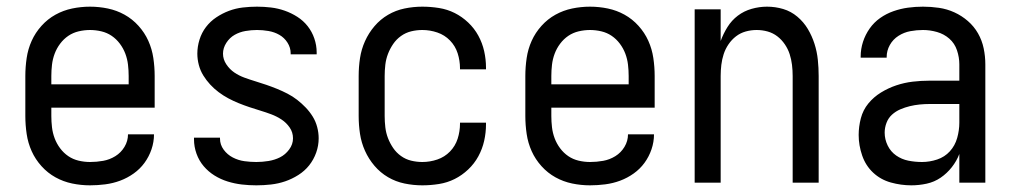

<svg xmlns="http://www.w3.org/2000/svg" viewBox="-20 -548 3040 576"><path d="M250 8Q223 8 196.5 2.5Q170 -3 146.5 -16Q123 -29 104.5 -49.5Q86 -70 75 -94.5Q64 -119 60 -146Q56 -173 56 -200V-320Q56 -347 60 -374Q64 -401 75 -425.5Q86 -450 104.5 -470.5Q123 -491 146.5 -504Q170 -517 196.5 -522.5Q223 -528 250 -528Q277 -528 303.5 -522.5Q330 -517 353.5 -504Q377 -491 395.5 -470.5Q414 -450 425 -425.5Q436 -401 440 -374Q444 -347 444 -320V-225H134V-200Q134 -183 136 -166Q138 -149 144 -133Q150 -117 160.5 -103Q171 -89 185 -79.5Q199 -70 216 -66Q233 -62 250 -62Q270 -62 289.5 -65.5Q309 -69 326 -79.5Q343 -90 353.5 -107.5Q364 -125 364 -145H442Q442 -122 434.5 -100Q427 -78 413.5 -59.5Q400 -41 381 -27.5Q362 -14 340.5 -6Q319 2 296 5Q273 8 250 8ZM366 -295V-320Q366 -337 364 -354Q362 -371 356 -387Q350 -403 339.5 -417Q329 -431 315 -440.5Q301 -450 284 -454Q267 -458 250 -458Q233 -458 216 -454Q199 -450 185 -440.5Q171 -431 160.5 -417Q150 -403 144 -387Q138 -371 136 -354Q134 -337 134 -320V-295Z M749 8Q727 8 705.5 5.5Q684 3 663 -3.5Q642 -10 623.5 -21.5Q605 -33 591 -49.5Q577 -66 569.5 -87Q562 -108 562 -130V-135H640V-132Q640 -114 651 -99Q662 -84 678.5 -75.5Q695 -67 713 -64.5Q731 -62 749 -62Q767 -62 785.5 -65Q804 -68 820 -76Q836 -84 847.5 -99.5Q859 -115 859 -133Q859 -151 849 -165.5Q839 -180 824.5 -189.5Q810 -199 794 -205Q778 -211 761.5 -216Q745 -221 728.5 -226.5Q712 -232 696 -238.5Q680 -245 665 -253Q650 -261 636 -271.5Q622 -282 610.5 -294.5Q599 -307 590 -321.5Q581 -336 576.5 -353Q572 -370 572 -387Q572 -408 578.5 -429Q585 -450 598 -467Q611 -484 629 -496Q647 -508 667 -515.5Q687 -523 708.5 -525.5Q730 -528 751 -528Q772 -528 793 -525.5Q814 -523 834 -516Q854 -509 872 -497.5Q890 -486 903 -469.5Q916 -453 923 -432.5Q930 -412 930 -391V-385H852V-388Q852 -405 842.5 -420Q833 -435 818 -443.5Q803 -452 785.5 -455Q768 -458 751 -458Q734 -458 716.5 -455Q699 -452 684 -443.5Q669 -435 659 -419.5Q649 -404 649 -387Q649 -370 659 -355Q669 -340 683 -330.5Q697 -321 713.5 -315Q730 -309 746.5 -304Q763 -299 779 -293.5Q795 -288 811 -281.5Q827 -275 842.5 -267Q858 -259 871.5 -248.5Q885 -238 897 -225.5Q909 -213 918 -198.5Q927 -184 931.5 -167Q936 -150 936 -133Q936 -111 928.5 -90Q921 -69 907.5 -52Q894 -35 875 -23Q856 -11 835.5 -4Q815 3 793 5.5Q771 8 749 8Z M1247 8Q1220 8 1193.5 2.5Q1167 -3 1144 -16.5Q1121 -30 1103.5 -50.5Q1086 -71 1075 -95.5Q1064 -120 1060 -146.5Q1056 -173 1056 -200V-320Q1056 -347 1060 -373.5Q1064 -400 1075 -424.5Q1086 -449 1103.5 -469.5Q1121 -490 1144 -503.5Q1167 -517 1193.5 -522.5Q1220 -528 1247 -528Q1272 -528 1297 -524Q1322 -520 1344 -509Q1366 -498 1384.5 -480.5Q1403 -463 1415 -441Q1427 -419 1432.5 -394.5Q1438 -370 1438 -345V-340H1360V-343Q1360 -366 1353 -388Q1346 -410 1330 -426.5Q1314 -443 1292 -450.5Q1270 -458 1247 -458Q1230 -458 1213.5 -454Q1197 -450 1183 -440Q1169 -430 1159.5 -416Q1150 -402 1144 -386.5Q1138 -371 1136 -354Q1134 -337 1134 -320V-200Q1134 -183 1136 -166Q1138 -149 1144 -133.5Q1150 -118 1159.5 -104Q1169 -90 1183 -80Q1197 -70 1213.5 -66Q1230 -62 1247 -62Q1270 -62 1292 -69.5Q1314 -77 1330 -93.5Q1346 -110 1353 -132Q1360 -154 1360 -177V-180H1438V-175Q1438 -150 1432.5 -125.5Q1427 -101 1415 -79Q1403 -57 1384.5 -39.5Q1366 -22 1344 -11Q1322 0 1297 4Q1272 8 1247 8Z M1750 8Q1723 8 1696.5 2.5Q1670 -3 1646.5 -16Q1623 -29 1604.5 -49.5Q1586 -70 1575 -94.5Q1564 -119 1560 -146Q1556 -173 1556 -200V-320Q1556 -347 1560 -374Q1564 -401 1575 -425.5Q1586 -450 1604.5 -470.5Q1623 -491 1646.5 -504Q1670 -517 1696.5 -522.5Q1723 -528 1750 -528Q1777 -528 1803.5 -522.5Q1830 -517 1853.5 -504Q1877 -491 1895.5 -470.5Q1914 -450 1925 -425.5Q1936 -401 1940 -374Q1944 -347 1944 -320V-225H1634V-200Q1634 -183 1636 -166Q1638 -149 1644 -133Q1650 -117 1660.5 -103Q1671 -89 1685 -79.5Q1699 -70 1716 -66Q1733 -62 1750 -62Q1770 -62 1789.5 -65.5Q1809 -69 1826 -79.5Q1843 -90 1853.5 -107.5Q1864 -125 1864 -145H1942Q1942 -122 1934.5 -100Q1927 -78 1913.5 -59.5Q1900 -41 1881 -27.5Q1862 -14 1840.5 -6Q1819 2 1796 5Q1773 8 1750 8ZM1866 -295V-320Q1866 -337 1864 -354Q1862 -371 1856 -387Q1850 -403 1839.5 -417Q1829 -431 1815 -440.5Q1801 -450 1784 -454Q1767 -458 1750 -458Q1733 -458 1716 -454Q1699 -450 1685 -440.5Q1671 -431 1660.5 -417Q1650 -403 1644 -387Q1638 -371 1636 -354Q1634 -337 1634 -320V-295Z M2064 0V-520H2142V-425Q2150 -447 2162.5 -467Q2175 -487 2193.5 -501Q2212 -515 2235 -521.5Q2258 -528 2281 -528Q2306 -528 2329.5 -521Q2353 -514 2372 -498Q2391 -482 2403.5 -461Q2416 -440 2423.5 -416.5Q2431 -393 2433.5 -368.5Q2436 -344 2436 -320V0H2358V-320Q2358 -337 2356 -353.5Q2354 -370 2349 -385.5Q2344 -401 2334.5 -415Q2325 -429 2312 -439Q2299 -449 2283 -453.5Q2267 -458 2250 -458Q2233 -458 2217 -453.5Q2201 -449 2188 -439Q2175 -429 2165.5 -415Q2156 -401 2151 -385.5Q2146 -370 2144 -353.5Q2142 -337 2142 -320V0Z M2714 8Q2683 8 2652.5 -0.5Q2622 -9 2599.5 -30Q2577 -51 2566.5 -81.5Q2556 -112 2556 -143Q2556 -168 2562.5 -193Q2569 -218 2585 -237.5Q2601 -257 2623 -270.5Q2645 -284 2669 -292Q2693 -300 2718 -303Q2743 -306 2769 -306H2858V-355Q2858 -376 2851 -397Q2844 -418 2828 -432Q2812 -446 2791 -452Q2770 -458 2749 -458Q2730 -458 2711 -454.5Q2692 -451 2675.5 -440.5Q2659 -430 2649.5 -413Q2640 -396 2640 -377V-375H2562V-378Q2562 -401 2569 -422.5Q2576 -444 2589 -462.5Q2602 -481 2620.5 -494Q2639 -507 2660.5 -514.5Q2682 -522 2704 -525Q2726 -528 2749 -528Q2773 -528 2797 -524.5Q2821 -521 2843 -511Q2865 -501 2883.5 -485Q2902 -469 2914 -448Q2926 -427 2931 -403Q2936 -379 2936 -355V0H2858V-86Q2850 -65 2835.5 -46.5Q2821 -28 2802 -15Q2783 -2 2760 3Q2737 8 2714 8ZM2746 -62Q2769 -62 2791.5 -69.5Q2814 -77 2829.5 -94Q2845 -111 2851.5 -134Q2858 -157 2858 -180V-236H2769Q2754 -236 2739 -234.5Q2724 -233 2709.5 -229.5Q2695 -226 2681 -220Q2667 -214 2656 -204Q2645 -194 2639.5 -179.5Q2634 -165 2634 -150Q2634 -130 2643 -111.5Q2652 -93 2668.5 -81.5Q2685 -70 2705 -66Q2725 -62 2746 -62Z"/></svg>

Font: Iosevka
Style: Regular
Weight: 400
Monospace: yes
Designer: Belleve Invis
Foundry: Belleve Invis
Version: Version 33.2.3; ttfautohint (v1.8.4)